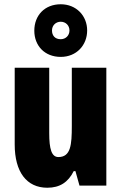

<svg xmlns="http://www.w3.org/2000/svg" viewBox="-20 -871 569 901"><path d="M265 -604C339 -604 389 -659 389 -728C389 -797 338 -851 265 -851C190 -851 141 -799 141 -727C141 -656 190 -604 265 -604ZM265 -687C238 -687 224 -704 224 -728C224 -752 242 -769 265 -769C288 -769 306 -752 306 -728C306 -704 288 -687 265 -687ZM479 -553H317V-280C317 -191 312 -134 254 -134C222 -134 211 -172 211 -246V-553H49V-193C49 -64 105 10 202 10C261 10 300 -16 326 -68H334L353 0H479Z"/></svg>

Font: Noto Sans Lao ExtraCondensed Black
Style: Regular
Weight: 900
Width: 2
Designer: Monotype Design Team
Foundry: Monotype Imaging Inc.
Version: Version 2.003